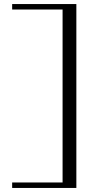

<svg xmlns="http://www.w3.org/2000/svg" viewBox="-20 -819 506 948"><path d="M40 109H357V-799H40V-772H289V82H40Z"/></svg>

Font: Sprat Extended Medium
Style: Regular
Weight: 500
Width: 9
Designer: Ethan Nakache
Foundry: Collletttivo
Version: Version 2.000;Glyphs 3.2 (3217)